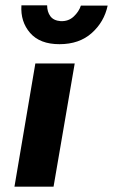

<svg xmlns="http://www.w3.org/2000/svg" viewBox="-20 -697 422 717"><path d="M112 -460 34 0H180L259 -460ZM60 -677Q56 -616 92.5 -574Q129 -532 202 -532Q276 -532 322.5 -573.5Q369 -615 382 -676H282Q275 -654 255.5 -635.5Q236 -617 207 -618Q180 -620 168 -636.5Q156 -653 156 -677Z"/></svg>

Font: Jost* 700 Bold Italic
Style: Bold Italic
Weight: 700
Italic angle: -10°
Version: Version 3.200; ttfautohint (v0.97) -l 8 -r 50 -G 200 -x 14 -